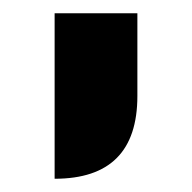

<svg xmlns="http://www.w3.org/2000/svg" viewBox="-20 -895 290 290"><path d="M62.5 -875H187.5V-750Q187.5 -625 62.5 -625Z"/></svg>

Font: Oldtimer
Style: Regular
Weight: 400
Designer: GGBotNet
Foundry: GGBotNet
Version: 1.00